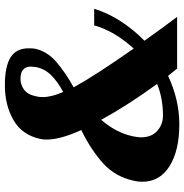

<svg xmlns="http://www.w3.org/2000/svg" viewBox="-4 -742 755 787"><g transform="rotate(-90 373.5 -348.5)"><path d="M22 -143Q22 -161 26 -177Q42 -252 95.5 -301.5Q149 -351 234 -393Q195 -478 195 -534Q195 -551 197 -558Q212 -634 273.5 -670Q335 -706 418 -706Q494 -706 531.5 -683Q569 -660 569 -608Q569 -591 567 -581Q556 -532 513 -495Q470 -458 409 -424Q456 -338 568 -178Q640 -257 663 -340H731Q714 -284 680 -231.5Q646 -179 600 -134Q664 -44 698 0H486L456 -37Q358 9 257 9Q150 9 86 -31Q22 -71 22 -143ZM492 -578Q494 -594 494 -599Q494 -642 444 -642Q419 -642 399 -627Q379 -612 372 -577Q369 -565 369 -551Q369 -515 390 -467Q433 -490 459 -516.5Q485 -543 492 -578ZM423 -82Q335 -203 276 -311Q223 -251 208 -180Q204 -158 204 -149Q204 -105 230.5 -81.5Q257 -58 293 -58Q364 -58 423 -82Z"/></g></svg>

Font: Taviraj ExtraBold
Style: Italic
Weight: 800
Italic angle: -12°
Designer: Katatrad Team
Foundry: CadsonDemak
Version: Version 1.001